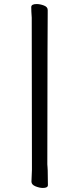

<svg xmlns="http://www.w3.org/2000/svg" viewBox="-20 -806 391 945"><path d="M190.9 119.1Q174.8 119.1 154.8 111.1Q134.8 103 134.8 87.9L137.2 28.8L136.2 -719.2Q133.8 -751 133.8 -771Q133.8 -786.1 160.2 -786.1Q176.8 -786.1 195.8 -779.1Q214.8 -772 214.8 -756.8V-741.2Q213.9 -731 212.9 2.9Q213.9 7.8 213.9 16.4Q213.9 24.9 214.8 33.2L215.8 105Q215.8 119.1 190.9 119.1Z"/></svg>

Font: LXGW WenKai Screen
Style: Regular
Weight: 400
Designer: LXGW / Fontworks Inc.
Foundry: LXGW / Fontworks Inc.
Version: Version 1.510;January 18,2025